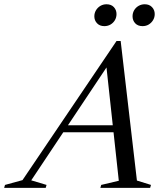

<svg xmlns="http://www.w3.org/2000/svg" viewBox="-95 -902 796 922"><path d="M187 -267 198.5 -300.5H524.5L513.5 -267ZM562.5 -35 630 -14 626 0H387L391 -14L475.5 -34L413.5 -604.5H434L55 -36L128.5 -14L124.5 0H-75L-71 -14L13 -37L464.5 -705H484.5ZM406 -776.5Q384 -776.5 371 -790.2Q358 -804 358 -823.5Q358 -839.5 366 -852.8Q374 -866 387.2 -873.8Q400.5 -881.5 416.5 -881.5Q439 -881.5 451.8 -867.8Q464.5 -854 464.5 -834.5Q464.5 -818.5 456.8 -805.2Q449 -792 435.8 -784.2Q422.5 -776.5 406 -776.5ZM589.5 -776.5Q567 -776.5 554.2 -790.2Q541.5 -804 541.5 -823.5Q541.5 -839.5 549.2 -852.8Q557 -866 570.5 -873.8Q584 -881.5 600 -881.5Q622 -881.5 635 -867.8Q648 -854 648 -834.5Q648 -818.5 640 -805.2Q632 -792 619 -784.2Q606 -776.5 589.5 -776.5Z"/></svg>

Font: Newsreader 48pt
Style: Italic
Weight: 400
Italic angle: -17°
Version: Version 1.003